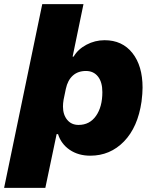

<svg xmlns="http://www.w3.org/2000/svg" viewBox="-57 -749 742 936"><path d="M149 -729H350L297 -473H302Q323 -509 364.5 -531Q406 -553 453 -553Q539 -553 588.5 -490.5Q638 -428 638 -322Q638 -294 633 -254Q615 -129 547.5 -59.5Q480 10 383 10Q325 10 283 -18.5Q241 -47 226 -95H219L164 167H-37ZM442 -300Q442 -349 420.5 -376Q399 -403 362 -403Q323 -403 298 -380.5Q273 -358 264 -316L253 -263Q250 -245 250 -230Q250 -190 270.5 -165Q291 -140 326 -140Q380 -140 411 -184Q442 -228 442 -300Z"/></svg>

Font: Mona Sans Black
Style: Italic
Weight: 900
Italic angle: -11.7°
Designer: Deni Anggara
Foundry: GitHub
Version: Version 2.000